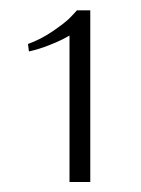

<svg xmlns="http://www.w3.org/2000/svg" viewBox="-20 -704 279 379"><path d="M117.2 -344.7V-633.8L106.4 -627.9Q95.7 -622.1 75.7 -614.3Q55.7 -606.4 37.1 -602.5L35.2 -617.2Q60.1 -626 84 -642.3Q107.9 -658.7 116.9 -667.7Q126 -676.8 131.8 -683.6H158.2V-344.7Z"/></svg>

Font: Buda Light
Style: Regular
Weight: 300
Version: Version 1.003